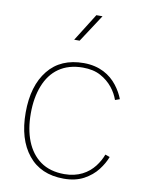

<svg xmlns="http://www.w3.org/2000/svg" viewBox="-100 -1004 838 1081"><g transform="rotate(10 319.0 -464.0)"><path d="M262.7 -775.4H293.9L397 -933.1H361.8ZM94.2 -324.7C94.2 -384.3 103 -437 121.1 -482.9C156.7 -574.2 229 -629.4 338.9 -629.4C378.4 -629.4 412.6 -622.1 440.4 -606.9C496.6 -577.1 531.7 -527.8 547.9 -481L574.2 -490.2C564.9 -515.1 550.8 -540.5 531.2 -565.9C491.7 -616.7 429.7 -655.3 339.8 -655.3C252 -655.3 184.1 -626 136.7 -566.9C88.9 -507.8 64.9 -426.8 64.9 -324.7C64.9 -222.7 88.9 -142.6 136.7 -83.5C184.1 -24.4 252 5.4 339.8 5.4C384.8 5.4 422.9 -3.4 454.6 -20.5C485.8 -37.6 511.2 -58.6 531.2 -84.5C550.8 -109.9 564.9 -134.8 574.2 -159.7L547.9 -168.9C539.6 -145.5 526.9 -122.6 509.3 -99.6C473.6 -54.2 418.5 -20.5 338.9 -20.5C283.7 -20.5 238.3 -33.7 202.1 -59.6C129.9 -111.3 94.2 -206.1 94.2 -324.7Z"/></g></svg>

Font: Estedad Thin
Style: Regular
Weight: 100
Designer: Amin Abedi
Version: Version 7.3